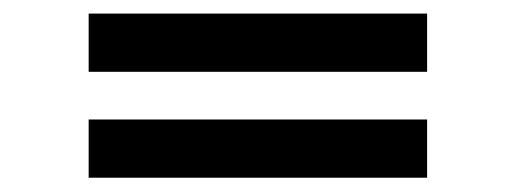

<svg xmlns="http://www.w3.org/2000/svg" viewBox="-20 -462 744 277"><path d="M596.2 -358.4H107.9V-442.4H596.2ZM596.2 -205.6H107.9V-289.6H596.2Z"/></svg>

Font: Potro Sans Bangla
Style: Bold
Weight: 700
Designer: Jayed Ahsan Saad
Foundry: Codepotro
Version: Potro Sans Bangla;Version 0.996;CodepotroFonts;